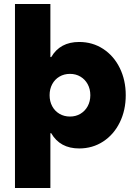

<svg xmlns="http://www.w3.org/2000/svg" viewBox="-20 -727 675 958"><path d="M54.7 -707H231.4V-442.4H235.8Q279.8 -517.6 375 -517.6Q441.9 -517.6 494.9 -482.9Q547.9 -448.2 577.6 -387.7Q607.4 -327.1 607.4 -252Q607.4 -176.8 577.6 -116.2Q547.9 -55.7 494.9 -21Q441.9 13.7 375 13.7Q279.3 13.7 235.4 -62.5H231.4V210.9H54.7ZM430.7 -252Q430.7 -282.7 417.5 -306.9Q404.3 -331.1 381.3 -344.7Q358.4 -358.4 329.1 -358.4Q299.8 -358.4 276.6 -344.7Q253.4 -331.1 240.5 -306.9Q227.5 -282.7 227.5 -252Q227.5 -221.2 240.5 -197Q253.4 -172.9 276.6 -159.2Q299.8 -145.5 329.1 -145.5Q358.4 -145.5 381.3 -159.2Q404.3 -172.9 417.5 -197Q430.7 -221.2 430.7 -252Z"/></svg>

Font: Wanted Sans Black
Style: Regular
Weight: 900
Designer: Original Design by Kil Hyung-jin and Kang Hanbin, Wanted Lab, Inc; Hangeul from Source Han Sans by Jang Soo-young and Ka
Foundry: Wanted Lab, Inc.
Version: Version 1.003